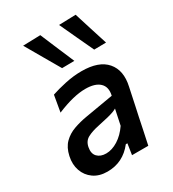

<svg xmlns="http://www.w3.org/2000/svg" viewBox="-189 -883 899 997"><g transform="rotate(-30 260.0 -384.0)"><path d="M159.5 10.5Q110.5 10.5 77.5 -12.8Q44.5 -36 31 -74.5Q17.5 -113 27.5 -158.5Q37.5 -205 64.2 -231.5Q91 -258 128.2 -271.2Q165.5 -284.5 207.5 -291.5L374.5 -320Q385.5 -368 358.2 -393.8Q331 -419.5 273 -419.5Q202 -419.5 100.5 -377L117.5 -475Q152.5 -487 202.8 -498Q253 -509 302 -509Q405.5 -509 450.5 -456.5Q495.5 -404 476 -316.5Q471 -293 465.5 -266.8Q460 -240.5 453.5 -210L442 -157Q435 -122.5 426.8 -83.8Q418.5 -45 409 0H311.5L321.5 -65.5H312Q253 10.5 159.5 10.5ZM200.5 -74.5Q235.5 -74.5 271.8 -97.2Q308 -120 336.5 -161.5L356 -254Q348 -249 335.5 -244.2Q323 -239.5 299.8 -233.5Q276.5 -227.5 235.5 -219Q196.5 -211 169.8 -197Q143 -183 136.5 -149.5Q129.5 -113.5 148 -94Q166.5 -74.5 200.5 -74.5ZM223 -573Q194 -622.5 165 -673Q136 -723.5 106 -775L210.5 -778Q232 -727 253.5 -676Q275 -625 297 -574ZM415.5 -573Q392 -622.5 368.5 -673.5Q345 -724.5 321.5 -775L422.5 -778Q438.5 -727 454.5 -676Q470.5 -625 487 -574Z"/></g></svg>

Font: Commissioner Medium
Style: Italic
Weight: 500
Italic angle: -12°
Designer: Kostas Bartsokas
Foundry: Kostas Bartsokas
Version: Version 1.000; ttfautohint (v1.8.3)